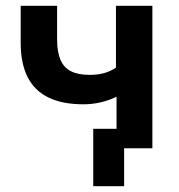

<svg xmlns="http://www.w3.org/2000/svg" viewBox="-20 -509 614 659"><path d="M406 130H300V-67H486V0H406ZM380 0V-177Q353 -164 324.5 -157.5Q296 -151 266 -151Q194 -151 146 -174.5Q98 -198 74.5 -245Q51 -292 51 -362V-489H176V-373Q176 -331 187.5 -304Q199 -277 223.5 -264.5Q248 -252 288 -252Q315 -252 337 -258Q359 -264 378 -277V-489H503V0Z"/></svg>

Font: NunitoSans3
Style: Bold
Weight: 700
Designer: Vernon Adams
Foundry: Vernon Adams
Version: Version 3.101;gftools[0.9.27]